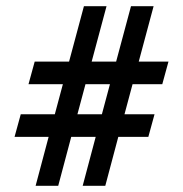

<svg xmlns="http://www.w3.org/2000/svg" viewBox="-20 -600 590 620"><path d="M27 -158H137L95 0H168L210 -158H289L247 0H320L362 -158H459L479 -231H382L408 -328H504L524 -401H428L476 -580H403L355 -401H276L324 -580H251L203 -401H92L72 -328H183L157 -231H47ZM230 -231 256 -328H335L309 -231Z"/></svg>

Font: Charger Pro
Style: Regular
Weight: 400
Designer: Jasper
Foundry: Cannot Into Space Fonts
Version: Version 1.09